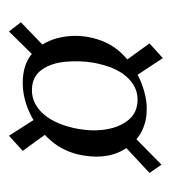

<svg xmlns="http://www.w3.org/2000/svg" viewBox="2 -412 375 418"><g transform="rotate(90 189.0 -202.5)"><path d="M103 -91 48 -35 28 -61 85 -116ZM113 -287 74 -341 106 -370 143 -314ZM268 -120 308 -65 275 -35 238 -93ZM279 -309 338 -367 356 -341 297 -286ZM160 -65Q120 -65 96 -85.5Q72 -106 63 -139Q54 -172 60 -207Q68 -251 94.5 -279Q121 -307 154.5 -321Q188 -335 216 -335Q269 -335 298.5 -295.5Q328 -256 318 -197Q311 -155 285 -125.5Q259 -96 226 -80.5Q193 -65 160 -65ZM176 -85Q206 -85 228.5 -111Q251 -137 260 -185Q266 -218 261 -247.5Q256 -277 240 -296Q224 -315 196 -315Q168 -315 146.5 -291Q125 -267 116 -219Q111 -189 114 -157.5Q117 -126 132 -105.5Q147 -85 176 -85Z"/></g></svg>

Font: Cormorant Medium
Style: Italic
Weight: 500
Italic angle: -10°
Designer: Christian Thalmann (Catharsis Fonts)
Foundry: Catharsis Fonts
Version: Version 4.000